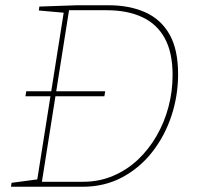

<svg xmlns="http://www.w3.org/2000/svg" viewBox="-20 -712 758 732"><path d="M77 -345 80 -364H381L378 -345ZM393 -692Q474 -692 534 -665Q594 -638 626.5 -580.5Q659 -523 659 -429Q659 -347 633.5 -270Q608 -193 560 -132Q512 -71 445 -35.5Q378 0 295 0H22L24 -15L129 -29L121 -21L224 -671L229 -663L128 -672L130 -687L275 -692ZM297 -19Q358 -19 411 -41.5Q464 -64 505.5 -103Q547 -142 577 -194Q607 -246 622.5 -305Q638 -364 638 -426Q638 -512 608 -566.5Q578 -621 521.5 -647Q465 -673 387 -673H236L244 -678L139 -14L133 -19Z"/></svg>

Font: Bitter Thin Thin
Style: Italic
Weight: 250
Italic angle: -9°
Version: Version 2.002